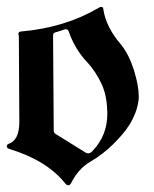

<svg xmlns="http://www.w3.org/2000/svg" viewBox="-21 -532 455 567"><path d="M189 8.8Q185.5 15.1 180.7 15.1Q175.8 15.1 170.9 8.8Q117.2 -58.1 7.8 -91.8Q-1 -94.2 -1 -99.1Q-1 -99.6 -0.7 -102.3Q-0.5 -105 4.9 -107.4Q36.1 -118.2 36.1 -172.4L34.7 -421.4Q34.7 -426.8 33.9 -429Q33.2 -431.2 33.2 -432.1Q33.2 -434.1 34.7 -436.3Q36.1 -438.5 41 -439Q171.4 -450.2 272 -509.8Q274.4 -511.7 277.8 -511.7Q278.8 -511.7 281.2 -511Q283.7 -510.3 284.2 -504.4Q292 -452.1 335.9 -400.9Q359.4 -372.1 374.5 -325.2Q388.7 -278.3 388.7 -249Q388.7 -245.6 388.7 -242.4Q388.7 -239.3 388.2 -236.3Q385.7 -216.8 378.9 -199Q372.1 -181.2 362.3 -165.3Q352.5 -149.4 340.1 -135Q327.6 -120.6 314.5 -107.4Q283.2 -76.2 246.1 -54.7Q210 -33.7 189 8.8ZM137.7 -146.5Q137.7 -139.2 143.6 -136.2L230 -82.5Q234.9 -79.1 239.3 -79.1Q246.6 -79.1 253.4 -87.4Q295.9 -132.8 295.9 -195.3Q295.9 -198.2 295.9 -201.2Q295.9 -204.1 295.4 -207Q294.4 -251 278.6 -284.9Q262.7 -318.8 239.3 -345.2Q200.7 -384.8 181.2 -440.9Q180.2 -443.4 177.5 -444.6Q174.8 -445.8 173.3 -445.8Q171.4 -445.8 170.4 -445.3Q163.1 -442.9 155.8 -440.4Q148.4 -438 141.1 -436Q135.7 -433.6 135.7 -427.7Z"/></svg>

Font: UnifrakturMaguntia sl
Style: Regular
Weight: 400
Designer: j. 'mach' wust, based on a font by Peter Wiegel, original typeface by Carl Albert Fahrenwaldt 1901
Version: Version 2010-11-24